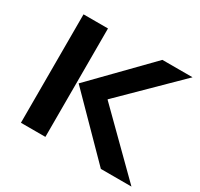

<svg xmlns="http://www.w3.org/2000/svg" viewBox="-136 -798 1004 966"><g transform="rotate(30 366.0 -315.0)"><path d="M231.9 -629.9V0H89.8V-629.9ZM409.2 -318.8 731.9 0H554.2L242.2 -316.9L547.9 -629.9H723.1L409.2 -320.8Z"/></g></svg>

Font: Sinkin Sans 600 SemiBold
Style: Regular
Weight: 600
Designer: Keith Bates
Foundry: K-Type
Version: Sinkin Sans (version 1.0)  by Keith Bates   •   © 2014   www